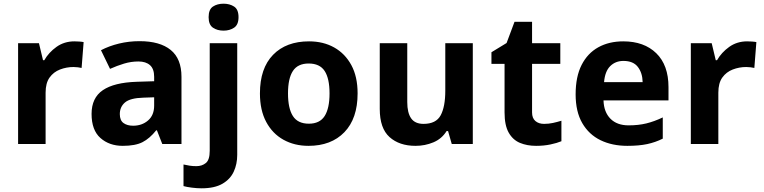

<svg xmlns="http://www.w3.org/2000/svg" viewBox="-20 -780 4138 1040"><path d="M383 -556Q394 -556 409 -555Q424 -554 433 -552L422 -412Q415 -414 401.5 -415.5Q388 -417 378 -417Q340 -417 305 -403.5Q270 -390 248.5 -360Q227 -330 227 -278V0H78V-546H191L213 -454H220Q244 -496 286 -526Q328 -556 383 -556Z M736 -557Q846 -557 904.5 -509.5Q963 -462 963 -364V0H859L830 -74H826Q791 -30 752 -10Q713 10 645 10Q572 10 524 -32.5Q476 -75 476 -163Q476 -250 537 -291.5Q598 -333 720 -337L815 -340V-364Q815 -407 792.5 -427Q770 -447 730 -447Q690 -447 652 -435.5Q614 -424 576 -407L527 -508Q571 -531 624.5 -544Q678 -557 736 -557ZM757 -251Q685 -249 657 -225Q629 -201 629 -162Q629 -128 649 -113.5Q669 -99 701 -99Q749 -99 782 -127.5Q815 -156 815 -208V-253Z M1110 -687Q1110 -729 1133.5 -744.5Q1157 -760 1191 -760Q1224 -760 1248 -744.5Q1272 -729 1272 -687Q1272 -646 1248 -630Q1224 -614 1191 -614Q1157 -614 1133.5 -630Q1110 -646 1110 -687ZM1072 240Q1047 240 1019.5 236.5Q992 233 974 228V111Q992 115 1008 117.5Q1024 120 1044 120Q1074 120 1095 103Q1116 86 1116 37V-546H1265V59Q1265 109 1246 150Q1227 191 1184.5 215.5Q1142 240 1072 240Z M1917 -274Q1917 -138 1845.5 -64Q1774 10 1651 10Q1575 10 1515.5 -23Q1456 -56 1422 -119.5Q1388 -183 1388 -274Q1388 -410 1459 -483Q1530 -556 1654 -556Q1731 -556 1790 -523Q1849 -490 1883 -427.5Q1917 -365 1917 -274ZM1540 -274Q1540 -193 1566.5 -151.5Q1593 -110 1653 -110Q1712 -110 1738.5 -151.5Q1765 -193 1765 -274Q1765 -355 1738.5 -395.5Q1712 -436 1652 -436Q1593 -436 1566.5 -395.5Q1540 -355 1540 -274Z M2541 -546V0H2427L2407 -70H2399Q2373 -28 2327.5 -9Q2282 10 2231 10Q2143 10 2090 -37.5Q2037 -85 2037 -190V-546H2186V-227Q2186 -169 2207 -139Q2228 -109 2274 -109Q2342 -109 2367 -155.5Q2392 -202 2392 -289V-546Z M2927 -109Q2952 -109 2975 -114Q2998 -119 3021 -126V-15Q2997 -5 2961.5 2.5Q2926 10 2884 10Q2835 10 2796.5 -6Q2758 -22 2735.5 -61.5Q2713 -101 2713 -171V-434H2642V-497L2724 -547L2767 -662H2862V-546H3015V-434H2862V-171Q2862 -140 2880 -124.5Q2898 -109 2927 -109Z M3356 -556Q3469 -556 3535 -491.5Q3601 -427 3601 -308V-236H3249Q3251 -173 3286.5 -137Q3322 -101 3385 -101Q3438 -101 3481 -111.5Q3524 -122 3570 -144V-29Q3530 -9 3485.5 0.5Q3441 10 3378 10Q3296 10 3233 -20.5Q3170 -51 3134 -113Q3098 -175 3098 -269Q3098 -365 3130.5 -428.5Q3163 -492 3221 -524Q3279 -556 3356 -556ZM3357 -450Q3314 -450 3285.5 -422Q3257 -394 3252 -335H3461Q3460 -385 3435 -417.5Q3410 -450 3357 -450Z M4027 -556Q4038 -556 4053 -555Q4068 -554 4077 -552L4066 -412Q4059 -414 4045.5 -415.5Q4032 -417 4022 -417Q3984 -417 3949 -403.5Q3914 -390 3892.5 -360Q3871 -330 3871 -278V0H3722V-546H3835L3857 -454H3864Q3888 -496 3930 -526Q3972 -556 4027 -556Z"/></svg>

Font: RS Noto Sans
Style: Bold
Weight: 700
Designer: Monotype Design Team
Foundry: Monotype Imaging Inc.
Version: Version 3.10